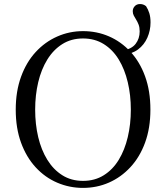

<svg xmlns="http://www.w3.org/2000/svg" viewBox="-20 -896 807 932"><path d="M383 16.1Q316.9 16.1 257.7 -9.3Q198.4 -34.7 153.2 -83.8Q107.9 -132.9 82.2 -203.3Q56.4 -273.6 56.4 -363.7Q56.4 -452.8 82.2 -523.6Q107.9 -594.3 153.2 -643.4Q198.4 -692.5 257.7 -718.7Q316.9 -744.9 383 -744.9Q450 -744.9 508.8 -719.5Q567.6 -694.1 613.1 -645Q658.7 -595.9 684.4 -525.1Q710.1 -454.4 710.1 -363.7Q710.1 -274.6 684.4 -204.2Q658.7 -133.7 613.1 -84.6Q567.6 -35.5 508.8 -9.7Q450 16.1 383 16.1ZM383 -18Q440.1 -18 483.7 -45.3Q527.4 -72.6 556.4 -120.2Q585.4 -167.8 600.2 -230.4Q615.1 -293.1 615.1 -363.7Q615.1 -434.4 600.2 -496.9Q585.4 -559.5 556.4 -607.1Q527.4 -654.7 483.7 -682Q440.1 -709.3 383 -709.3Q325.9 -709.3 282.6 -682Q239.2 -654.7 209.8 -607.1Q180.4 -559.5 165.5 -496.9Q150.7 -434.4 150.7 -363.7Q150.7 -293.1 165.5 -230.4Q180.4 -167.8 209.8 -120.2Q239.2 -72.6 282.6 -45.3Q325.9 -18 383 -18ZM575.6 -629.6V-651.1Q618.7 -657.6 638.4 -683.2Q658 -708.7 658 -743.6Q658 -762.8 652.9 -776.2Q647.7 -789.6 641.2 -800.1Q634.6 -810.6 629.5 -820.2Q624.4 -829.8 624.4 -841.5Q624.4 -855.3 633.9 -865.8Q643.5 -876.4 659.8 -876.4Q667.5 -876.4 674.5 -874.1Q681.4 -871.8 688.9 -866.1Q699.1 -850.5 704.9 -831.6Q710.7 -812.7 710.7 -787.4Q710.7 -748.2 695.3 -713.2Q679.9 -678.3 650 -655.9Q620 -633.6 575.6 -629.6Z"/></svg>

Font: Noto Serif SC ExtraLight
Style: Regular
Weight: 200
Designer: Ryoko NISHIZUKA 西塚涼子 (kana & ideographs); Frank Grießhammer (Latin, Greek & Cyrillic); Wenlong ZHANG 张文龙 (bopomofo); San
Foundry: Adobe
Version: Version 2.002-H1;hotconv 1.1.0;makeotfexe 2.6.0